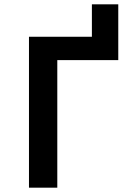

<svg xmlns="http://www.w3.org/2000/svg" viewBox="-20 -868 640 888"><path d="M114 -698H405V-848H527V-590H245V0H114Z"/></svg>

Font: IBM Plex Mono SemiBold
Style: Regular
Weight: 600
Monospace: yes
Designer: Mike Abbink, Paul van der Laan, Pieter van Rosmalen
Foundry: Bold Monday
Version: Version 2.3